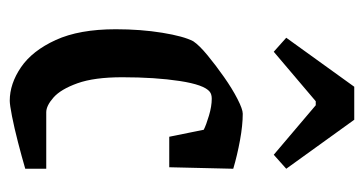

<svg xmlns="http://www.w3.org/2000/svg" viewBox="-192 -528 729 384"><g transform="rotate(90 172.0 -335.5)"><path d="M181 9Q147 9 114 -13.5Q81 -36 59.5 -83Q38 -130 38 -203Q38 -253 45 -296Q52 -339 62 -358Q70 -370 90 -386.5Q110 -403 133.5 -419.5Q157 -436 177.5 -446.5Q198 -457 207 -457Q230 -457 260 -451.5Q290 -446 317 -438L314 -310H253L239 -379Q229 -384 210.5 -389.5Q192 -395 177 -395Q168 -395 163 -391Q149 -380 141.5 -331Q134 -282 134 -216Q134 -160 146 -126.5Q158 -93 174.5 -78.5Q191 -64 204 -64H317V-22Q293 -15 264 -7.5Q235 0 212 4.5Q189 9 181 9ZM83 -519 55 -544 153 -680H219L317 -544L289 -519L190 -603H182Z"/></g></svg>

Font: Grenze Gotisch
Style: Regular
Weight: 400
Designer: Renata Polastri
Foundry: Omnibus-Type
Version: Version 1.001